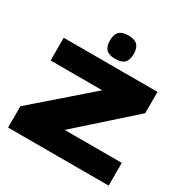

<svg xmlns="http://www.w3.org/2000/svg" viewBox="-204 -1100 1237 1273"><g transform="rotate(30 414.5 -464.0)"><path d="M30 0V-163L446 -525V-526H52V-700H770V-537L364 -175V-174H800V0ZM417 -749Q369 -749 347.5 -770.5Q326 -792 326 -838Q326 -884 347.5 -906Q369 -928 417 -928Q465 -928 486.5 -906Q508 -884 508 -838Q508 -792 486.5 -770.5Q465 -749 417 -749Z"/></g></svg>

Font: Georama Extended ExtraBold
Style: Regular
Weight: 800
Width: 7
Designer: Jean-Baptiste Levee
Foundry: Production Type
Version: Version 1.000